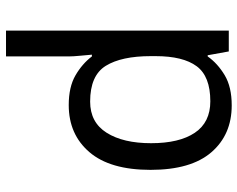

<svg xmlns="http://www.w3.org/2000/svg" viewBox="-98 -702 810 655"><g transform="rotate(-90 307.5 -375.0)"><path d="M275 10Q175 10 115 -59.5Q55 -129 55 -267Q55 -405 115.5 -475.5Q176 -546 276 -546Q338 -546 377.5 -523Q417 -500 442 -467H448Q447 -480 444.5 -505.5Q442 -531 442 -546V-760H530V0H459L446 -72H442Q418 -38 378 -14Q338 10 275 10ZM289 -63Q374 -63 408.5 -109.5Q443 -156 443 -250V-266Q443 -366 410 -419.5Q377 -473 288 -473Q217 -473 181.5 -416.5Q146 -360 146 -265Q146 -169 181.5 -116Q217 -63 289 -63Z"/></g></svg>

Font: Noto Sans Bengali UI
Style: Regular
Weight: 400
Designer: Jelle Bosma - Monotype Design Team
Foundry: Monotype Imaging Inc.
Version: Version 2.003; ttfautohint (v1.8.4.7-5d5b)